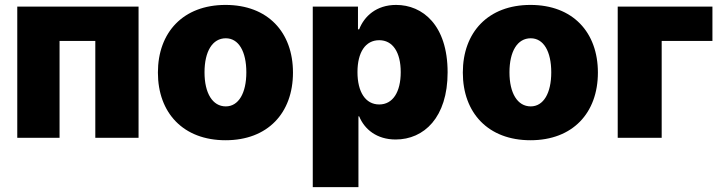

<svg xmlns="http://www.w3.org/2000/svg" viewBox="-20 -557 2923 776"><path d="M49.8 0H220.7V-391.6H365.2V0H540V-530.3H49.8Z M891.6 9.8C1062.5 9.8 1164.1 -100.6 1164.1 -263.7C1164.1 -426.8 1062.5 -537.1 891.6 -537.1C720.7 -537.1 618.2 -426.8 618.2 -263.7C618.2 -100.6 720.7 9.8 891.6 9.8ZM892.6 -127C838.9 -127 806.6 -180.7 806.6 -264.6C806.6 -349.6 838.9 -402.3 892.6 -402.3C944.3 -402.3 975.6 -349.6 975.6 -264.6C975.6 -180.7 944.3 -127 892.6 -127Z M1244.1 199.2H1428.7V-86.9H1431.6C1453.1 -34.2 1502.9 6.8 1579.1 6.8C1693.4 6.8 1789.1 -82 1789.1 -264.6C1789.1 -456.1 1687.5 -537.1 1581.1 -537.1C1501 -537.1 1452.1 -491.2 1431.6 -438.5H1426.8V-530.3H1244.1ZM1424.8 -265.6C1424.8 -345.7 1457 -394.5 1512.7 -394.5C1567.4 -394.5 1599.6 -345.7 1599.6 -265.6C1599.6 -184.6 1567.4 -134.8 1512.7 -134.8C1457 -134.8 1424.8 -185.5 1424.8 -265.6Z M2124 9.8C2294.9 9.8 2396.5 -100.6 2396.5 -263.7C2396.5 -426.8 2294.9 -537.1 2124 -537.1C1953.1 -537.1 1850.6 -426.8 1850.6 -263.7C1850.6 -100.6 1953.1 9.8 2124 9.8ZM2125 -127C2071.3 -127 2039.1 -180.7 2039.1 -264.6C2039.1 -349.6 2071.3 -402.3 2125 -402.3C2176.8 -402.3 2208 -349.6 2208 -264.6C2208 -180.7 2176.8 -127 2125 -127Z M2859.4 -530.3H2476.6V0H2654.3V-391.6H2859.4Z"/></svg>

Font: Pretendard Black
Style: Regular
Weight: 900
Designer: Base glyphs from Inter by Rasmus Andersson; Hangeul glyphs from Noto Sans CJK(Source Han Sans) by Jang Soo-young and Kan
Foundry: Kil Hyung-jin
Version: Version 1.309;Glyphs 3.2 (3225)